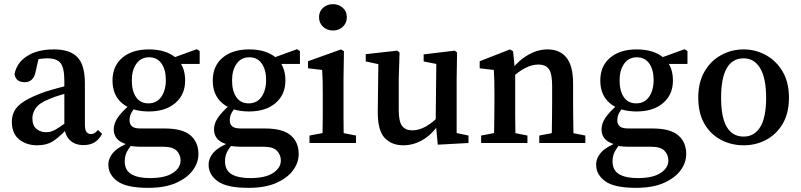

<svg xmlns="http://www.w3.org/2000/svg" viewBox="-20 -689 3858 925"><path d="M159 11Q107 11 72 -17.5Q37 -46 37 -103Q37 -131 50 -155.5Q63 -180 98 -202Q133 -224 198 -247Q226 -256 267 -267Q308 -278 342 -285V-250Q311 -243 275.5 -232.5Q240 -222 220 -213Q169 -193 152.5 -168.5Q136 -144 136 -120Q136 -84 155.5 -68Q175 -52 203 -52Q217 -52 230 -56.5Q243 -61 263.5 -74.5Q284 -88 320 -115L332 -66H301Q263 -26 233.5 -7.5Q204 11 159 11ZM382 10Q341 10 316.5 -14Q292 -38 290 -80V-298Q290 -363 271.5 -385.5Q253 -408 208 -408Q192 -408 171.5 -405Q151 -402 124 -393L170 -424L153 -350Q144 -293 99 -293Q56 -293 50 -332Q60 -386 110 -418.5Q160 -451 240 -451Q317 -451 353 -413.5Q389 -376 389 -287V-88Q389 -63 397 -53Q405 -43 419 -43Q436 -43 452 -63L472 -44Q455 -14 433.5 -2Q412 10 382 10Z M694 216Q589 216 545.5 184Q502 152 502 105Q502 72 527 44.5Q552 17 616 -8L624 -2Q601 23 591 43Q581 63 581 88Q581 131 612.5 150Q644 169 702 169Q775 169 812.5 144.5Q850 120 850 84Q850 57 831.5 37.5Q813 18 767 18H663Q644 18 627.5 16.5Q611 15 598 12V8Q528 -8 528 -66Q528 -93 546 -120.5Q564 -148 604 -183V-193L637 -178Q620 -159 612 -143.5Q604 -128 604 -109Q604 -92 615 -81Q626 -70 658 -70H774Q859 -70 897.5 -37Q936 -4 936 53Q936 95 908.5 132Q881 169 827.5 192.5Q774 216 694 216ZM697 -152Q616 -152 569 -191Q522 -230 522 -301Q522 -371 569.5 -411Q617 -451 697 -451Q778 -451 825 -412.5Q872 -374 872 -301Q872 -233 824.5 -192.5Q777 -152 697 -152ZM695 -191Q735 -191 757 -222.5Q779 -254 779 -304Q779 -353 758 -383Q737 -413 698 -413Q659 -413 637 -382Q615 -351 615 -302Q615 -251 635.5 -221Q656 -191 695 -191ZM802 -381V-408H807L928 -452L942 -443V-381Z M1177 216Q1072 216 1028.5 184Q985 152 985 105Q985 72 1010 44.5Q1035 17 1099 -8L1107 -2Q1084 23 1074 43Q1064 63 1064 88Q1064 131 1095.5 150Q1127 169 1185 169Q1258 169 1295.5 144.5Q1333 120 1333 84Q1333 57 1314.5 37.5Q1296 18 1250 18H1146Q1127 18 1110.5 16.5Q1094 15 1081 12V8Q1011 -8 1011 -66Q1011 -93 1029 -120.5Q1047 -148 1087 -183V-193L1120 -178Q1103 -159 1095 -143.5Q1087 -128 1087 -109Q1087 -92 1098 -81Q1109 -70 1141 -70H1257Q1342 -70 1380.5 -37Q1419 -4 1419 53Q1419 95 1391.5 132Q1364 169 1310.5 192.5Q1257 216 1177 216ZM1180 -152Q1099 -152 1052 -191Q1005 -230 1005 -301Q1005 -371 1052.5 -411Q1100 -451 1180 -451Q1261 -451 1308 -412.5Q1355 -374 1355 -301Q1355 -233 1307.5 -192.5Q1260 -152 1180 -152ZM1178 -191Q1218 -191 1240 -222.5Q1262 -254 1262 -304Q1262 -353 1241 -383Q1220 -413 1181 -413Q1142 -413 1120 -382Q1098 -351 1098 -302Q1098 -251 1118.5 -221Q1139 -191 1178 -191ZM1285 -381V-408H1290L1411 -452L1425 -443V-381Z M1471 0V-36L1566 -54H1603L1695 -36V0ZM1532 0Q1533 -21 1534 -55.5Q1535 -90 1535 -127.5Q1535 -165 1535 -193V-236Q1535 -274 1534.5 -299Q1534 -324 1532 -352L1464 -360V-394L1623 -451L1637 -442L1635 -314V-193Q1635 -165 1635 -127.5Q1635 -90 1635.5 -55.5Q1636 -21 1637 0ZM1584 -542Q1556 -542 1536.5 -560Q1517 -578 1517 -606Q1517 -634 1536.5 -651.5Q1556 -669 1584 -669Q1612 -669 1631.5 -651.5Q1651 -634 1651 -606Q1651 -578 1631.5 -560Q1612 -542 1584 -542Z M1923 11Q1866 11 1832.5 -25.5Q1799 -62 1800 -153L1803 -397L1826 -375L1742 -393V-428L1894 -445L1905 -436L1901 -307V-158Q1901 -103 1917.5 -82Q1934 -61 1966 -61Q1999 -61 2032.5 -80Q2066 -99 2096 -132L2112 -93H2096Q2060 -40 2015.5 -14.5Q1971 11 1923 11ZM2089 8 2079 -100 2082 -381 2021 -393V-427L2171 -445L2182 -436L2180 -307V-48L2237 -36V0Z M2637 0Q2638 -21 2638.5 -55Q2639 -89 2639.5 -126.5Q2640 -164 2640 -193V-277Q2640 -334 2624.5 -356Q2609 -378 2573 -378Q2514 -378 2444 -313L2435 -357H2447Q2483 -402 2527.5 -426.5Q2572 -451 2618 -451Q2677 -451 2709 -411.5Q2741 -372 2741 -286V-193Q2741 -164 2741.5 -126.5Q2742 -89 2742.5 -55Q2743 -21 2744 0ZM2298 0V-36L2393 -54H2431L2521 -36V0ZM2359 0Q2360 -21 2360.5 -55.5Q2361 -90 2361.5 -127.5Q2362 -165 2362 -193V-240Q2362 -278 2361.5 -301Q2361 -324 2359 -352L2291 -360V-394L2437 -451L2452 -442L2462 -337V-193Q2462 -165 2462 -127.5Q2462 -90 2463 -55.5Q2464 -21 2465 0ZM2578 0V-36L2672 -54H2709L2800 -36V0Z M3044 216Q2939 216 2895.5 184Q2852 152 2852 105Q2852 72 2877 44.5Q2902 17 2966 -8L2974 -2Q2951 23 2941 43Q2931 63 2931 88Q2931 131 2962.5 150Q2994 169 3052 169Q3125 169 3162.5 144.5Q3200 120 3200 84Q3200 57 3181.5 37.5Q3163 18 3117 18H3013Q2994 18 2977.5 16.5Q2961 15 2948 12V8Q2878 -8 2878 -66Q2878 -93 2896 -120.5Q2914 -148 2954 -183V-193L2987 -178Q2970 -159 2962 -143.5Q2954 -128 2954 -109Q2954 -92 2965 -81Q2976 -70 3008 -70H3124Q3209 -70 3247.5 -37Q3286 -4 3286 53Q3286 95 3258.5 132Q3231 169 3177.5 192.5Q3124 216 3044 216ZM3047 -152Q2966 -152 2919 -191Q2872 -230 2872 -301Q2872 -371 2919.5 -411Q2967 -451 3047 -451Q3128 -451 3175 -412.5Q3222 -374 3222 -301Q3222 -233 3174.5 -192.5Q3127 -152 3047 -152ZM3045 -191Q3085 -191 3107 -222.5Q3129 -254 3129 -304Q3129 -353 3108 -383Q3087 -413 3048 -413Q3009 -413 2987 -382Q2965 -351 2965 -302Q2965 -251 2985.5 -221Q3006 -191 3045 -191ZM3152 -381V-408H3157L3278 -452L3292 -443V-381Z M3563 11Q3503 11 3453 -15.5Q3403 -42 3373.5 -93Q3344 -144 3344 -219Q3344 -293 3374.5 -345Q3405 -397 3455 -424Q3505 -451 3563 -451Q3619 -451 3669 -424Q3719 -397 3750 -345Q3781 -293 3781 -219Q3781 -144 3751 -93Q3721 -42 3671.5 -15.5Q3622 11 3563 11ZM3563 -31Q3614 -31 3642.5 -77Q3671 -123 3671 -218Q3671 -312 3642.5 -360Q3614 -408 3563 -408Q3454 -408 3454 -218Q3454 -31 3563 -31Z"/></svg>

Font: Lisu Bosa SemiBold
Style: Regular
Weight: 600
Designer: David Morse, Annie Olsen, Victor Gaultney, Frank Grießhammer (Latin)
Foundry: SIL International
Version: Version 2.000